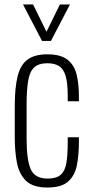

<svg xmlns="http://www.w3.org/2000/svg" viewBox="-20 -830 415 859"><path d="M192 9Q127 9 96 -21.5Q65 -52 55.5 -103Q46 -154 46 -217V-353Q46 -438 59 -489.5Q72 -541 104 -564Q136 -587 192 -587Q252 -587 282.5 -562.5Q313 -538 323 -495.5Q333 -453 333 -400V-377H283V-400Q283 -459 273.5 -490.5Q264 -522 244 -534.5Q224 -547 192 -547Q153 -547 133 -528.5Q113 -510 106 -469Q99 -428 99 -359V-209Q99 -115 117.5 -73Q136 -31 193 -31Q232 -31 251.5 -48Q271 -65 277 -101Q283 -137 283 -194V-216H333V-195Q333 -137 324 -91Q315 -45 285 -18Q255 9 192 9ZM168 -647 83 -810H128L188 -688L248 -810H293L208 -647Z"/></svg>

Font: Oswald ExtraLight
Style: Regular
Weight: 250
Designer: Vernon Adams
Foundry: Vernon Adams
Version: Version 4.103;gftools[0.9.33.dev8+g029e19f]